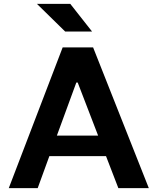

<svg xmlns="http://www.w3.org/2000/svg" viewBox="-20 -976 818 996"><path d="M752 0 463 -730H305L25.5 0H175.5L236 -166H530L594 0ZM171.5 -956 318 -812.5H457.5L344.5 -956ZM275 -272.5 376 -548H383L489 -272.5Z"/></svg>

Font: Monaspace Neon Wide
Style: Bold
Weight: 700
Width: 7
Designer: Riley Cran & the Lettermatic Team
Foundry: Lettermatic
Version: Version 1.000 (Monaspace Neon)